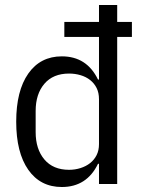

<svg xmlns="http://www.w3.org/2000/svg" viewBox="-20 -738 568 770"><path d="M377 -81H373Q328 12 228 12Q142 12 93.5 -57Q45 -126 45 -250Q45 -374 93.5 -443Q142 -512 228 -512Q328 -512 373 -419H377V-590H238V-650H377V-718H450V-650H509V-590H450V0H377ZM257 -57Q281 -57 303 -64Q325 -71 341.5 -84Q358 -97 367.5 -116Q377 -135 377 -160V-340Q377 -366 367.5 -385Q358 -404 341.5 -417Q325 -430 303 -436.5Q281 -443 257 -443Q193 -443 158 -402Q123 -361 123 -293V-208Q123 -140 158 -98.5Q193 -57 257 -57Z"/></svg>

Font: PlemolJP
Style: Regular
Weight: 400
Monospace: yes
Version: v2.0.4; ttfautohint (v1.8.4.7-5d5b-dirty) -l 6 -r 45 -G 200 